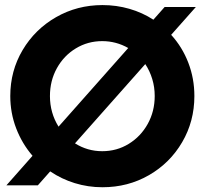

<svg xmlns="http://www.w3.org/2000/svg" viewBox="-20 -748 826 775"><path d="M182.6 -56.2 132.8 0H5.9L111.3 -119.1Q68.8 -168.5 45.2 -230.2Q21.5 -292 21.5 -360.4Q21.5 -461.9 71.3 -545.9Q121.1 -629.9 206.3 -678.7Q291.5 -727.5 393.6 -727.5Q450.2 -727.5 502.4 -712.4Q554.7 -697.3 599.1 -668.5L644.5 -719.7H770.5L670.9 -607.4Q715.8 -558.1 740.2 -494.6Q764.6 -431.2 764.6 -360.4Q764.6 -258.3 715.3 -174.1Q666 -89.8 581.3 -41Q496.6 7.8 393.6 7.8Q335.4 7.8 281.7 -8.8Q228 -25.4 182.6 -56.2ZM604.5 -360.4Q604.5 -396.5 594.5 -429.2Q584.5 -461.9 566.4 -489.3L282.7 -169.4Q333 -137.7 392.6 -137.7Q451.7 -137.7 500 -167.5Q548.3 -197.3 576.4 -248Q604.5 -298.8 604.5 -360.4ZM216.3 -236.8 497.6 -554.2Q448.7 -582 392.6 -582Q334.5 -582 286.1 -552.7Q237.8 -523.4 209.7 -472.9Q181.6 -422.4 181.6 -360.4Q181.6 -292.5 216.3 -236.8Z"/></svg>

Font: Reddit Sans Strawberry ExBold
Style: Regular
Weight: 800
Designer: Stephen Hutchings
Foundry: Reddit
Version: Version 1.013